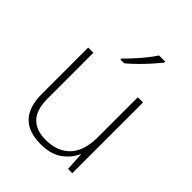

<svg xmlns="http://www.w3.org/2000/svg" viewBox="-217 -886 1017 1017"><g transform="rotate(45 291.0 -378.0)"><path d="M492 -530V0H460L454 -103H452Q433 -58 387.5 -24Q342 10 264 10Q81 10 81 -183V-530H120V-187Q120 -103 158 -64Q196 -25 267 -25Q354 -25 403.5 -76Q453 -127 453 -232V-530ZM422 -758Q405 -737 380.5 -709.5Q356 -682 328 -654.5Q300 -627 275 -606H246V-613Q267 -633 292 -660.5Q317 -688 339.5 -716Q362 -744 376 -766H422Z"/></g></svg>

Font: Noto Sans Thai ExtraLight
Style: Regular
Weight: 200
Designer: Monotype Design Team
Foundry: Monotype Imaging Inc.
Version: Version 2.001; ttfautohint (v1.8.4.7-5d5b)